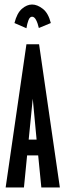

<svg xmlns="http://www.w3.org/2000/svg" viewBox="-20 -830 290 850"><path d="M163 0 149 -142H100L86 0H5L97 -634H153L245 0ZM125 -393 107 -212H142ZM97 -705 44 -728Q55 -772 77 -791Q99 -810 122 -810Q145 -810 169.5 -791Q194 -772 205 -728L152 -706Q147 -728 139.5 -742Q132 -756 122 -756Q112 -756 106 -740.5Q100 -725 97 -705Z"/></svg>

Font: Inconsolata UltraCondensed ExtraBold
Style: Regular
Weight: 800
Width: 1
Monospace: yes
Designer: Raph Levien, Cyreal, Brenton Simpson
Foundry: Raph Levien, Cyreal, Google
Version: Version 3.001; ttfautohint (v1.8.2.53-6de2)